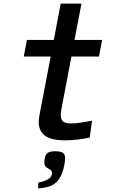

<svg xmlns="http://www.w3.org/2000/svg" viewBox="-20 -771 640 1063"><path d="M194.5 -95.5Q194.5 -111.5 198.5 -133L260.5 -458H111.5L129 -550H278L316 -751H431L392.5 -550H545.5L528 -458H375.5L321 -172.5Q316.5 -150 316.5 -134.5Q316.5 -107.5 330.2 -97.5Q344 -87.5 375 -87.5Q412 -87.5 489.5 -103L477 -9.5Q401.5 6 341 6Q264 6 229.2 -19.8Q194.5 -45.5 194.5 -95.5ZM245.5 221.5Q255.5 215.5 260.2 209.8Q265 204 267 194Q268 189 268 186.5Q268 175.5 258 168.5Q256.5 167.5 247 162Q236 156 230.8 149.5Q225.5 143 225.5 127.5Q225.5 124 226.5 114Q230 85.5 243.2 76Q256.5 66.5 285 66.5Q316.5 66.5 328.5 75.2Q340.5 84 340.5 104.5Q340.5 114 339 125Q333 168.5 318 200.5Q304.5 228.5 287 242Q267 258.5 241 264.5Q206.5 272 190.5 272L192.5 239Q206 238 220.5 232.8Q235 227.5 245.5 221.5Z"/></svg>

Font: JuliaMono SemiBoldItalic
Style: Regular
Weight: 600
Italic angle: -9°
Monospace: yes
Designer: cormullion
Foundry: corm
Version: Version 0.049; ttfautohint (v1.8.4)